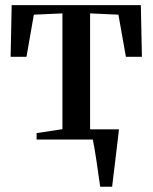

<svg xmlns="http://www.w3.org/2000/svg" viewBox="-20 -532 582 732"><path d="M362 180Q359 158.5 355.2 132.8Q351.5 107 347.8 81.5Q344 56 340.2 34Q336.5 12 333.5 -2L304.5 -39H433.5Q431.5 -19.5 428.8 2.8Q426 25 423.2 48.5Q420.5 72 417.8 95.2Q415 118.5 412.2 140Q409.5 161.5 407.5 180ZM119.5 0V-24.5L218 -39.5V-481L109 -476L81 -315.5H20.5L24.5 -512.5H517L521 -315.5H460L431.5 -476L323.5 -481V-39.5L422 -24.5V0Z"/></svg>

Font: Merriweather 120pt Medium
Style: Regular
Weight: 500
Version: Version 2.100